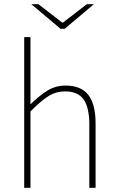

<svg xmlns="http://www.w3.org/2000/svg" viewBox="-20 -900 562 920"><path d="M96 0V-722H126V-508V-400Q165 -439 205 -464.5Q245 -490 294 -490Q368 -490 403 -445.5Q438 -401 438 -308V0H408V-304Q408 -384 381 -423Q354 -462 292 -462Q247 -462 210 -438Q173 -414 126 -366V0ZM270 -762 130 -880H164L278 -792H282L396 -880H430L290 -762Z"/></svg>

Font: Mada ExtraLight
Style: Regular
Weight: 250
Designer: Khaled Hosny
Version: Version 1.5